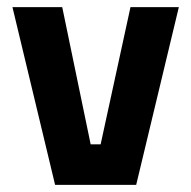

<svg xmlns="http://www.w3.org/2000/svg" viewBox="-20 -520 538 540"><path d="M135 0H363L483 -500H347L263 -114H235L155 -500H15Z"/></svg>

Font: Sunflower
Style: Bold
Weight: 700
Designer: JIKJI
Foundry: JIKJI
Version: Version 1.00